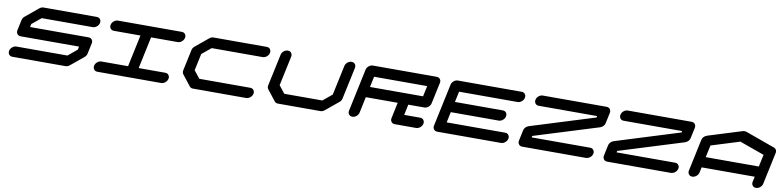

<svg xmlns="http://www.w3.org/2000/svg" viewBox="-7 -1616 10255 2523"><g transform="rotate(10 5120.5 -354.5)"><path d="M1138.2 -354.5 1107.9 -212.4Q1102.1 -183.1 1076.7 -162.6L904.8 -21Q879.9 0 850.1 0H141.6Q112.3 0 96.2 -21Q84 -35.6 84 -55.2Q84 -62.5 85.9 -70.8Q92.3 -100.1 117.4 -120.8Q142.6 -141.6 171.9 -141.6H851.1L972.7 -242.2L981.4 -283.7H201.7Q172.4 -283.7 156.2 -304.7Q144.5 -319.8 144.5 -339.4Q144.5 -346.7 146 -354.5L176.3 -496.1Q182.6 -525.4 208 -546.4L379.4 -688Q404.3 -708.5 433.6 -708.5H1142.6Q1171.9 -708.5 1188.5 -688Q1200.2 -672.4 1200.2 -652.8Q1200.2 -645.5 1198.7 -637.7Q1192.4 -608.4 1167.2 -587.6Q1142.1 -566.9 1112.8 -566.9H433.6L311.5 -466.8L302.7 -425.3H1082.5Q1111.8 -425.3 1128.4 -404.8Q1140.1 -389.6 1140.1 -370.6Q1140.1 -362.8 1138.2 -354.5Z M2156.2 -142.1Q2185.5 -142.1 2201.7 -121.6Q2213.9 -106.4 2213.9 -86.9Q2213.9 -79.6 2211.9 -71.3Q2205.6 -42 2180.4 -21Q2155.3 0 2126 0H1275.4Q1246.1 0 1230 -21Q1217.8 -36.1 1217.8 -55.7Q1217.8 -63 1219.7 -71.3Q1226.1 -100.6 1251.2 -121.3Q1276.4 -142.1 1305.7 -142.1H1660.2L1750.5 -567.4H1396Q1366.7 -567.4 1350.6 -588.4Q1338.4 -603 1338.4 -622.6Q1338.4 -629.9 1340.3 -638.2Q1346.7 -667.5 1371.8 -688.2Q1397 -709 1426.3 -709H2276.9Q2306.2 -709 2322.3 -688.5Q2334.5 -673.3 2334.5 -653.8Q2334.5 -646.5 2332.5 -638.2Q2326.2 -608.9 2301 -588.1Q2275.9 -567.4 2246.6 -567.4H1892.1L1801.8 -142.1Z M3290 -141.6Q3319.3 -141.6 3335.4 -121.1Q3347.7 -106 3347.7 -86.4Q3347.7 -79.1 3345.7 -70.8Q3339.4 -41.5 3314.2 -20.8Q3289.1 0 3259.8 0H2550.8Q2521.5 0 2505.4 -21L2394 -162.6Q2381.8 -177.7 2381.8 -197.8Q2381.8 -204.6 2383.3 -212.4L2443.8 -496.1Q2450.2 -525.4 2475.6 -546.4L2647 -688Q2671.9 -708.5 2701.2 -708.5H3410.2Q3439.5 -708.5 3456.1 -688Q3467.8 -672.4 3467.8 -652.8Q3467.8 -645.5 3466.3 -637.7Q3460 -608.4 3434.8 -587.6Q3409.7 -566.9 3380.4 -566.9H2701.2L2579.1 -466.8L2531.2 -242.2L2610.8 -141.6Z M4509.3 -212.4Q4503.4 -183.1 4478 -162.6L4306.2 -21Q4281.2 0 4251.5 0H3684.6Q3655.3 0 3639.2 -21L3527.8 -162.6Q3515.6 -177.7 3515.6 -197.8Q3515.6 -204.6 3517.1 -212.4L3607.9 -637.7Q3613.8 -667 3638.9 -687.7Q3664.1 -708.5 3693.4 -708.5Q3722.7 -708.5 3739.3 -688Q3751 -672.4 3751 -652.8Q3751 -645.5 3749.5 -637.7L3665 -242.2L3744.6 -141.6H4252.4L4374 -242.2L4458.5 -637.7Q4464.4 -667 4489.5 -687.7Q4514.6 -708.5 4543.9 -708.5Q4573.2 -708.5 4589.8 -688Q4601.6 -672.4 4601.6 -652.8Q4601.6 -645.5 4600.1 -637.7Z M5546.4 -425.3 5576.7 -566.9H4868.2L4837.9 -425.3ZM5677.7 -709Q5707.5 -709 5723.6 -688.5Q5735.8 -673.3 5735.8 -653.8Q5735.8 -646.5 5733.9 -638.2L5673.3 -354.5Q5667.5 -325.2 5642.1 -304.4Q5616.7 -283.7 5586.9 -283.7H5374.5L5344.7 -142.1H5557.1Q5586.9 -142.1 5603 -121.6Q5615.2 -106.4 5615.2 -86.4Q5615.2 -79.1 5613.3 -70.8Q5606.9 -41.5 5581.8 -20.8Q5556.6 0 5526.9 0H5243.7Q5214.4 0 5198.2 -21Q5186 -35.6 5186 -55.2Q5186 -62.5 5188 -70.8L5232.9 -283.7H4807.6L4762.7 -70.8Q4756.3 -41.5 4731.2 -20.8Q4706.1 0 4676.8 0Q4647.5 0 4631.3 -21Q4619.1 -35.6 4619.1 -55.2Q4619.1 -62.5 4621.1 -70.8L4741.7 -638.2Q4748 -667.5 4773.2 -688.2Q4798.3 -709 4827.6 -709Z M6691.4 -142.1Q6720.7 -142.1 6736.8 -121.6Q6749 -106.4 6749 -86.9Q6749 -79.6 6747.1 -71.3Q6740.7 -42 6715.6 -21Q6690.4 0 6661.1 0H5810.5Q5781.2 0 5765.1 -21Q5752.9 -36.1 5752.9 -55.7Q5752.9 -63 5754.9 -71.3L5875.5 -638.2Q5881.8 -667.5 5907 -688.2Q5932.1 -709 5961.4 -709H6812Q6841.3 -709 6857.4 -688.5Q6869.6 -673.3 6869.6 -653.8Q6869.6 -646.5 6867.7 -638.2Q6861.3 -608.9 6836.2 -588.1Q6811 -567.4 6781.7 -567.4H6002L5971.7 -425.3H6609.9Q6639.2 -425.3 6655.8 -404.8Q6667.5 -389.6 6667.5 -370.6Q6667.5 -362.8 6665.5 -354.5Q6659.7 -325.2 6634.3 -304.4Q6608.9 -283.7 6579.6 -283.7H5941.4L5911.6 -142.1Z M7907.7 -428.7Q7907.2 -428.7 7906.7 -428.2L7049.3 -161.6L7045.4 -141.6H7825.2Q7854.5 -141.6 7870.6 -121.1Q7882.8 -106 7882.8 -86.4Q7882.8 -79.1 7880.9 -70.8Q7874.5 -41.5 7849.6 -21.2Q7824.7 -1 7794.9 0H6944.3Q6915 0 6898.9 -21Q6886.7 -35.6 6886.7 -55.2Q6886.7 -62.5 6888.7 -70.8L6918.5 -212.4Q6928.7 -259.8 6981.4 -279.8H6981.9L6982.4 -280.3H6982.9L7840.3 -547.4L7844.7 -566.9H7064.9Q7035.6 -566.9 7019 -587.9Q7007.3 -602.5 7007.3 -622.1Q7007.3 -629.4 7009.3 -637.7Q7015.1 -667 7040.3 -687.7Q7065.4 -708.5 7094.7 -708.5H7945.3Q7974.6 -708.5 7991.2 -688Q8002.9 -672.4 8002.9 -652.8Q8002.9 -645.5 8001.5 -637.7L7971.2 -496.1Q7961.4 -449.2 7908.7 -428.7Z M9041.5 -428.7Q9041 -428.7 9040.5 -428.2L8183.1 -161.6L8179.2 -141.6H8959Q8988.3 -141.6 9004.4 -121.1Q9016.6 -106 9016.6 -86.4Q9016.6 -79.1 9014.6 -70.8Q9008.3 -41.5 8983.4 -21.2Q8958.5 -1 8928.7 0H8078.1Q8048.8 0 8032.7 -21Q8020.5 -35.6 8020.5 -55.2Q8020.5 -62.5 8022.5 -70.8L8052.2 -212.4Q8062.5 -259.8 8115.2 -279.8H8115.7L8116.2 -280.3H8116.7L8974.1 -547.4L8978.5 -566.9H8198.7Q8169.4 -566.9 8152.8 -587.9Q8141.1 -602.5 8141.1 -622.1Q8141.1 -629.4 8143.1 -637.7Q8148.9 -667 8174.1 -687.7Q8199.2 -708.5 8228.5 -708.5H9079.1Q9108.4 -708.5 9125 -688Q9136.7 -672.4 9136.7 -652.8Q9136.7 -645.5 9135.3 -637.7L9105 -496.1Q9095.2 -449.2 9042.5 -428.7Z M10051.8 -283.2 10086.4 -444.8 9756.8 -563 9377.9 -444.8 9343.3 -283.2ZM10148.4 -70.8Q10142.1 -41.5 10116.9 -20.8Q10091.8 0 10062.5 0Q10033.2 0 10017.1 -21Q10004.9 -35.6 10004.9 -55.2Q10004.9 -62.5 10006.8 -70.8L10022 -141.6H9313.5L9298.3 -70.8Q9292 -41.5 9266.6 -20.8Q9241.2 0 9211.9 0Q9182.6 0 9166.5 -21Q9154.3 -35.6 9154.3 -55.2Q9154.3 -62.5 9156.2 -70.8L9246.6 -496.1Q9256.3 -543 9309.1 -563L9310.1 -563.5H9310.5L9764.6 -705.1Q9775.9 -708.5 9787.6 -708.5Q9799.3 -708.5 9809.6 -705.1L10203.1 -563.5H10204.1L10204.6 -563Q10240.7 -546.4 10240.7 -512.2Q10240.7 -504.4 10238.8 -496.1Z"/></g></svg>

Font: Robtronika
Style: Italic
Weight: 400
Italic angle: -12°
Designer: GGBot
Version: 1.00